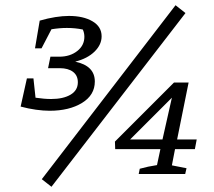

<svg xmlns="http://www.w3.org/2000/svg" viewBox="-20 -666 821 735"><path d="M83 -366H108L116 -292Q149 -287 176 -287Q222 -287 250 -303.5Q278 -320 278 -351Q278 -377 259.5 -391Q241 -405 209 -405H164L173 -449H207Q248 -449 275.5 -470.5Q303 -492 303 -525Q303 -540 297 -553Q268 -559 236 -559Q208 -559 177 -554L139 -481H114L132 -587Q163 -596 191.5 -600.5Q220 -605 244 -605Q299 -605 334 -584.5Q369 -564 369 -527Q369 -495 342 -468.5Q315 -442 268 -430Q343 -414 343 -354Q343 -302 294 -272Q245 -242 170 -242Q146 -242 117.5 -246Q89 -250 59 -258ZM177 49 140 20 652 -646 690 -616ZM511 0 515 -20Q547 -29 581 -34L594 -95H421L420 -124L646 -350H702L658 -132H733L726 -95H650L638 -33L694 -22L689 0ZM478 -132H602L638 -292Z"/></svg>

Font: Piazzolla
Style: Italic
Weight: 400
Italic angle: -11.3°
Designer: Juan Pablo del Peral
Foundry: Huerta Tipografica
Version: Version 1.330